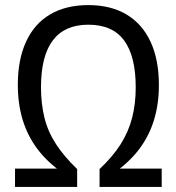

<svg xmlns="http://www.w3.org/2000/svg" viewBox="-20 -734 693 754"><path d="M39 0V-72H225V-56Q165 -98 126.5 -149.5Q88 -201 69 -263.5Q50 -326 50 -401Q50 -500 82.5 -570.5Q115 -641 177 -677.5Q239 -714 327 -714Q415 -714 477 -677Q539 -640 571.5 -569.5Q604 -499 604 -400Q604 -326 585 -263.5Q566 -201 527.5 -149.5Q489 -98 429 -56V-72H615V0H371V-70Q423 -119 454 -168Q485 -217 499 -272Q513 -327 513 -391Q513 -513 467.5 -575Q422 -637 327 -637Q234 -637 187.5 -575.5Q141 -514 141 -391Q141 -327 154.5 -272Q168 -217 200 -168Q232 -119 283 -70V0Z"/></svg>

Font: Nunito Sans 10pt Condensed Medium
Style: Regular
Weight: 500
Width: 3
Designer: Vernon Adams
Foundry: Vernon Adams
Version: Version 3.101;gftools[0.9.27]